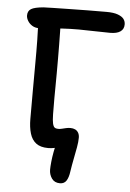

<svg xmlns="http://www.w3.org/2000/svg" viewBox="-60 -752 665 981"><g transform="rotate(5 273.0 -261.5)"><path d="M285 185Q257 185 243 165Q229 145 229 120Q229 105 231.5 80Q234 55 239 28.5Q244 2 250 -19L283 -12Q277 -6 265.5 -0.5Q254 5 239.5 8Q225 11 209 11Q170 11 147.5 -6Q125 -23 115.5 -55Q106 -87 106 -129Q106 -203 106 -274.5Q106 -346 106.5 -411.5Q107 -477 106 -534.5Q105 -592 103 -639L216 -644Q218 -620 218.5 -588Q219 -556 219.5 -520Q220 -484 220 -447Q220 -410 220 -374Q220 -338 219.5 -305.5Q219 -273 219 -246Q219 -194 219.5 -163Q220 -132 223.5 -116.5Q227 -101 233.5 -96Q240 -91 252 -91Q261 -91 271 -93.5Q281 -96 292 -98.5Q303 -101 314 -101Q328 -101 338.5 -96Q349 -91 355 -80.5Q361 -70 361 -55Q361 -34 356 -6Q351 22 344.5 54.5Q338 87 333 120Q329 151 318 168Q307 185 285 185ZM108 -595Q89 -595 74.5 -604Q60 -613 51.5 -627Q43 -641 43 -655Q43 -678 60.5 -688.5Q78 -699 123 -703Q138 -704 172.5 -704.5Q207 -705 253 -706Q299 -707 349 -707.5Q399 -708 446 -708Q483 -708 504.5 -700Q526 -692 535 -680Q544 -668 544 -652Q544 -628 526 -615.5Q508 -603 474 -603Q436 -603 392.5 -604.5Q349 -606 312 -606Q268 -606 227.5 -603.5Q187 -601 155.5 -598Q124 -595 108 -595Z"/></g></svg>

Font: Shantell Sans Medium
Style: Regular
Weight: 500
Designer: Stephen Nixon, Anya Danilova, Shantell Martin
Foundry: Arrow Type
Version: Version 1.011;[c5ecc13dd]